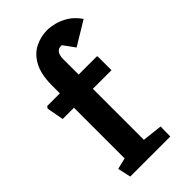

<svg xmlns="http://www.w3.org/2000/svg" viewBox="-227 -801 868 868"><g transform="rotate(-45 207.0 -367.0)"><path d="M59 0 45 -63 99 -76V-400H27L12 -481L19 -491H100V-541Q100 -612 123 -654.5Q146 -697 183 -715.5Q220 -734 261 -734Q281 -734 308 -727.5Q335 -721 363 -703.5Q391 -686 414 -653L300 -584L260 -639H255Q237 -639 228.5 -625.5Q220 -612 220 -592V-491H334Q339 -491 339 -485V-400H220V-74L316 -63L315 0Z"/></g></svg>

Font: Kreon Light
Style: Bold
Weight: 700
Version: Version 2.002